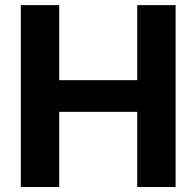

<svg xmlns="http://www.w3.org/2000/svg" viewBox="-20 -748 786 768"><path d="M63.3 0V-727.5H216.8V-427.3H528.9V-727.5H682.4V0H528.9V-300.6H216.8V0Z"/></svg>

Font: Inter
Style: Regular
Weight: 400
Designer: Rasmus Andersson
Foundry: rsms
Version: Version 4.000;git-8c9346024